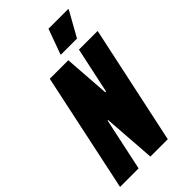

<svg xmlns="http://www.w3.org/2000/svg" viewBox="-281 -967 1047 1047"><g transform="rotate(-45 242.5 -443.0)"><path d="M-15 0 131 -688H274L293 -422H299L356 -688H500L353 0H219L197 -304H193L128 0ZM267 -738V-743L319 -886H471V-881L391 -738Z"/></g></svg>

Font: Saira Condensed Black
Style: Italic
Weight: 900
Width: 3
Italic angle: -12°
Designer: Hector Gatti with collaboration of the Omnibus-Type team
Foundry: Omnibus-Type
Version: Version 1.101